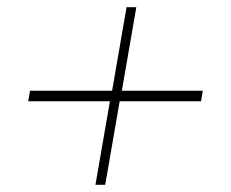

<svg xmlns="http://www.w3.org/2000/svg" viewBox="-20 -511 640 531"><path d="M58 -231 63 -260H290L330 -491H357L317 -260H541L536 -231H311L271 0H244L284 -231Z"/></svg>

Font: Livvic Thin
Style: Italic
Weight: 250
Italic angle: -10°
Designer: Jacques Le Bailly, Baron von Fonthausen
Version: Version 1.001; ttfautohint (v1.8.2)